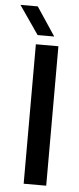

<svg xmlns="http://www.w3.org/2000/svg" viewBox="-81 -792 340 823"><g transform="rotate(5 88.5 -381.0)"><path d="M53.5 0V-600H150.5V0ZM57.5 -640 -27 -762.5H47.5L129 -640Z"/></g></svg>

Font: Big Shoulders Stencil Text SemiBold
Style: Regular
Weight: 600
Designer: Patric King
Foundry: XO Type Co
Version: Version 1.000